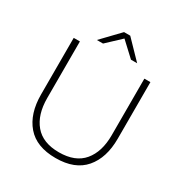

<svg xmlns="http://www.w3.org/2000/svg" viewBox="-200 -1024 1126 1184"><g transform="rotate(30 363.5 -432.0)"><path d="M636 -688V-285Q636 -149 568 -69.5Q500 10 363 10Q226 10 158 -69.5Q90 -149 90 -285V-688H134V-285Q134 -167 191 -99Q248 -31 363 -31Q479 -31 536 -99Q593 -167 593 -285V-688ZM341 -874 220 -748H264L363 -841L463 -748H507L385 -874Z"/></g></svg>

Font: Roundo Light
Style: Regular
Weight: 300
Designer: Namrata Goyal (Gurmukhi), Shiva Nallaperumal (Latin)
Foundry: Indian Type Foundry
Version: Version 1.000;PS 1.0;hotconv 1.0.88;makeotf.lib2.5.647800